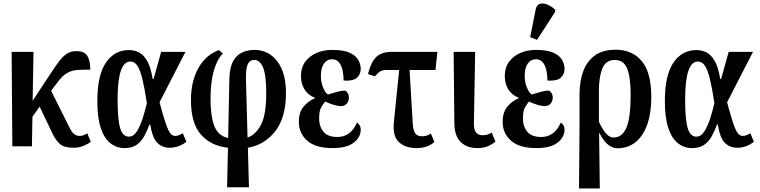

<svg xmlns="http://www.w3.org/2000/svg" viewBox="-20 -830 4308 1089"><path d="M50 0 46 -536H170L165 -258L265 -410Q293 -453 315 -482Q337 -511 359.5 -525.5Q382 -540 414 -540Q458 -540 475 -513.5Q492 -487 492 -435Q452 -435 425 -433.5Q398 -432 377.5 -424Q357 -416 338 -399Q319 -382 296 -350L270 -315L375 -105Q387 -80 401 -69.5Q415 -59 432 -59Q442 -59 453.5 -63Q465 -67 475 -74L495 -26Q482 -15 456 -3.5Q430 8 396 8Q346 8 321.5 -12Q297 -32 277 -74L205 -225L164 -168L161 0Z M686 10Q642 10 607 -17Q572 -44 552 -102.5Q532 -161 532 -257Q532 -403 580.5 -474.5Q629 -546 711 -546Q741 -546 767.5 -533Q794 -520 814.5 -485Q835 -450 846 -382H851L894 -536H1032L885 -250Q907 -166 921.5 -125.5Q936 -85 947.5 -72Q959 -59 974 -59Q984 -59 995.5 -63.5Q1007 -68 1017 -74L1037 -26Q1019 -11 994.5 -1.5Q970 8 942 8Q901 8 873 -19Q845 -46 832 -124H828Q815 -89 798.5 -58.5Q782 -28 755.5 -9Q729 10 686 10ZM711 -55Q737 -55 756 -84.5Q775 -114 789 -158Q803 -202 813 -245Q800 -331 787.5 -382.5Q775 -434 759 -457.5Q743 -481 719 -481Q647 -481 647 -265Q647 -152 661.5 -103.5Q676 -55 711 -55Z M1268 232 1273 8Q1175 -3 1119 -67.5Q1063 -132 1063 -263Q1063 -368 1105 -443.5Q1147 -519 1222 -546L1244 -526Q1212 -495 1193 -429.5Q1174 -364 1174 -269Q1174 -174 1195 -117Q1216 -60 1274 -47L1281 -386Q1283 -450 1303.5 -485Q1324 -520 1356 -533.5Q1388 -547 1422 -547Q1503 -547 1552.5 -482.5Q1602 -418 1602 -303Q1602 -163 1541 -85.5Q1480 -8 1386 8L1392 232ZM1375 -383 1384 -50Q1430 -65 1460 -122Q1490 -179 1490 -299Q1490 -405 1472 -447.5Q1454 -490 1423 -490Q1396 -490 1385 -465.5Q1374 -441 1375 -383Z M1866 10Q1770 10 1722.5 -32Q1675 -74 1675 -139Q1675 -193 1701.5 -225Q1728 -257 1765 -272V-276Q1728 -290 1707.5 -322.5Q1687 -355 1687 -399Q1687 -447 1711.5 -480Q1736 -513 1776 -530Q1816 -547 1864 -547Q1926 -547 1961.5 -531.5Q1997 -516 2011.5 -491Q2026 -466 2026 -439Q2026 -410 2005.5 -390Q1985 -370 1929 -373Q1929 -403 1923 -431Q1917 -459 1902.5 -476.5Q1888 -494 1863 -494Q1835 -494 1817.5 -469.5Q1800 -445 1800 -399Q1800 -362 1813.5 -331Q1827 -300 1841 -294Q1864 -301 1889.5 -308.5Q1915 -316 1938 -316Q1945 -313 1952 -302.5Q1959 -292 1959 -275Q1959 -257 1947 -242.5Q1935 -228 1913 -228Q1898 -228 1874 -235Q1850 -242 1824 -254Q1816 -244 1803 -223.5Q1790 -203 1790 -158Q1790 -113 1814.5 -83Q1839 -53 1894 -53Q1969 -53 2005 -135Q2013 -129 2019.5 -119.5Q2026 -110 2026 -94Q2026 -52 1986.5 -21Q1947 10 1866 10Z M2343 10Q2280 10 2243 -23.5Q2206 -57 2214 -137L2244 -433H2171Q2151 -433 2137.5 -425.5Q2124 -418 2106 -397L2067 -410Q2086 -483 2117 -509.5Q2148 -536 2203 -536H2461L2450 -433H2303L2321 -130Q2323 -93 2334.5 -75Q2346 -57 2372 -57Q2386 -57 2397.5 -60Q2409 -63 2424 -72L2444 -25Q2427 -9 2401 0.5Q2375 10 2343 10Z M2689 10Q2627 10 2592 -25.5Q2557 -61 2557 -135L2553 -536H2675L2668 -134Q2667 -96 2679.5 -79.5Q2692 -63 2717 -63Q2733 -63 2744.5 -66.5Q2756 -70 2769 -78L2790 -27Q2773 -12 2748 -1Q2723 10 2689 10Z M3022 10Q2926 10 2878.5 -32Q2831 -74 2831 -139Q2831 -193 2857.5 -225Q2884 -257 2921 -272V-276Q2884 -290 2863.5 -322.5Q2843 -355 2843 -399Q2843 -447 2867.5 -480Q2892 -513 2932 -530Q2972 -547 3020 -547Q3082 -547 3117.5 -531.5Q3153 -516 3167.5 -491Q3182 -466 3182 -439Q3182 -410 3161.5 -390Q3141 -370 3085 -373Q3085 -403 3079 -431Q3073 -459 3058.5 -476.5Q3044 -494 3019 -494Q2991 -494 2973.5 -469.5Q2956 -445 2956 -399Q2956 -362 2969.5 -331Q2983 -300 2997 -294Q3020 -301 3045.5 -308.5Q3071 -316 3094 -316Q3101 -313 3108 -302.5Q3115 -292 3115 -275Q3115 -257 3103 -242.5Q3091 -228 3069 -228Q3054 -228 3030 -235Q3006 -242 2980 -254Q2972 -244 2959 -223.5Q2946 -203 2946 -158Q2946 -113 2970.5 -83Q2995 -53 3050 -53Q3125 -53 3161 -135Q3169 -129 3175.5 -119.5Q3182 -110 3182 -94Q3182 -52 3142.5 -21Q3103 10 3022 10ZM3026 -604 2987 -619 3018 -775Q3023 -802 3041.5 -808Q3060 -814 3083.5 -804.5Q3107 -795 3129 -775V-763Z M3264 239 3267 -104V-295Q3267 -366 3287 -423Q3307 -480 3352 -514Q3397 -548 3472 -548Q3566 -548 3620 -483.5Q3674 -419 3674 -281Q3674 -143 3623 -66Q3572 11 3481 11Q3458 11 3432 -7Q3406 -25 3380 -75H3378L3382 239ZM3460 -50Q3509 -50 3533 -106Q3557 -162 3557 -292Q3557 -390 3537.5 -440Q3518 -490 3467 -490Q3416 -490 3396.5 -441.5Q3377 -393 3377 -317V-139Q3395 -100 3415.5 -75Q3436 -50 3460 -50Z M3905 10Q3861 10 3826 -17Q3791 -44 3771 -102.5Q3751 -161 3751 -257Q3751 -403 3799.5 -474.5Q3848 -546 3930 -546Q3960 -546 3986.5 -533Q4013 -520 4033.5 -485Q4054 -450 4065 -382H4070L4113 -536H4251L4104 -250Q4126 -166 4140.5 -125.5Q4155 -85 4166.5 -72Q4178 -59 4193 -59Q4203 -59 4214.5 -63.5Q4226 -68 4236 -74L4256 -26Q4238 -11 4213.5 -1.5Q4189 8 4161 8Q4120 8 4092 -19Q4064 -46 4051 -124H4047Q4034 -89 4017.5 -58.5Q4001 -28 3974.5 -9Q3948 10 3905 10ZM3930 -55Q3956 -55 3975 -84.5Q3994 -114 4008 -158Q4022 -202 4032 -245Q4019 -331 4006.5 -382.5Q3994 -434 3978 -457.5Q3962 -481 3938 -481Q3866 -481 3866 -265Q3866 -152 3880.5 -103.5Q3895 -55 3930 -55Z"/></svg>

Font: Noto Serif ExtraCondensed SemiBold
Style: Regular
Weight: 600
Width: 2
Designer: Monotype Design Team
Foundry: Monotype Imaging Inc.
Version: Version 2.015; ttfautohint (v1.8.4.7-5d5b)